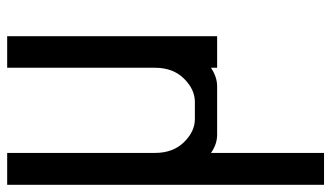

<svg xmlns="http://www.w3.org/2000/svg" viewBox="-214 -411 923 535"><g transform="rotate(-90 247.5 -143.5)"><path d="M414.1 -585V0H326.2V-17.1Q300.3 0 274.9 0H139.2Q113.3 0 88.9 -17.1V297.9H0V-585H88.9V-172.9Q88.9 -123 118.7 -92.5Q148.4 -62 183.1 -62H231Q266.1 -62 296.1 -92.5Q326.2 -123 326.2 -172.9V-585Z"/></g></svg>

Font: Favorite Color
Style: Regular
Weight: 400
Designer: Bryce Wilner
Version: Version 1.000;PS 1.0;hotconv 16.6.51;makeotf.lib2.5.65220 DE